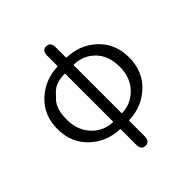

<svg xmlns="http://www.w3.org/2000/svg" viewBox="-234 -855 1217 1217"><g transform="rotate(-45 374.5 -247.0)"><path d="M374 199Q336 199 336 151V15Q336 10 331 10Q220 6 140 -66Q53 -145 53 -271Q53 -397 140 -475Q219 -546 330 -551Q336 -551 336 -557V-645Q336 -693 374 -693Q412 -693 412 -645V-556Q412 -551 417 -551Q531 -547 610 -475Q696 -397 696 -271Q696 -145 609 -66Q528 7 417 10Q412 10 412 15V151Q412 199 374 199ZM331 -53Q336 -53 336 -58V-482Q336 -487 331 -487Q251 -485 213 -445Q196 -427 179 -410Q137 -367 137 -271Q137 -175 196 -114Q251 -56 331 -53ZM412 -58Q412 -53 417 -53Q497 -56 553 -114Q612 -174 612 -271.5Q612 -369 556.5 -427Q501 -485 417 -487Q412 -487 412 -482Z"/></g></svg>

Font: Resource Han Rounded JP Normal
Style: Regular
Weight: 350
Designer: Cyano Hao (round all glyphs); Ryoko NISHIZUKA 西塚涼子 (kana, bopomofo & ideographs); Paul D. Hunt (Latin, Greek & Cyrillic)
Foundry: Cyano Hao
Version: 0.990